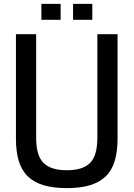

<svg xmlns="http://www.w3.org/2000/svg" viewBox="-20 -956 687 988"><path d="M324 12Q255 12 205.5 -2.5Q156 -17 124 -47.5Q92 -78 77 -126.5Q62 -175 62 -243V-780H166V-248Q166 -155 204 -117.5Q242 -80 324 -80Q406 -80 443.5 -117.5Q481 -155 481 -248V-780H585V-243Q585 -175 570 -126.5Q555 -78 523 -47.5Q491 -17 441.5 -2.5Q392 12 324 12ZM292 -854H193V-936H292ZM455 -854H356V-936H455Z"/></svg>

Font: Cooper Hewitt
Style: Regular
Weight: 707
Designer: Village Type and Design LLC
Foundry: Cooper Hewitt Smithsonian Design Museum
Version: 1.000